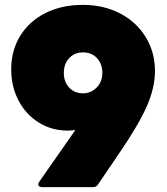

<svg xmlns="http://www.w3.org/2000/svg" viewBox="-20 -768 686 788"><path d="M153 0Q146 0 141.5 -3Q137 -6 137 -11Q137 -17 141 -22L289 -234Q269 -232 258 -232Q193 -232 140 -264.5Q87 -297 56.5 -354.5Q26 -412 26 -484Q26 -561 63 -621Q100 -681 166.5 -714.5Q233 -748 320 -748Q406 -748 473.5 -712.5Q541 -677 578.5 -615Q616 -553 616 -477Q616 -409 583.5 -334Q551 -259 470 -140L383 -12Q376 0 361 0ZM400 -469Q400 -506 378 -529.5Q356 -553 321 -553Q286 -553 264 -529.5Q242 -506 242 -469Q242 -432 264 -408.5Q286 -385 321 -385Q353 -385 376.5 -408.5Q400 -432 400 -469Z"/></svg>

Font: LINE Seed Sans TH App Heavy
Style: Regular
Weight: 900
Designer: Dalton Maag Ltd | Thai characters by Cadson Demak Co.,Ltd.
Foundry: Dalton Maag Ltd
Version: Version 1.003